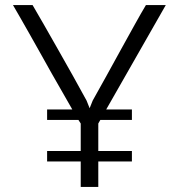

<svg xmlns="http://www.w3.org/2000/svg" viewBox="-20 -734 702 754"><path d="M366 -249V-141H498V-100H366V0H297V-100H165V-141H297V-249L288 -263H165V-304H264Q247 -334 226 -370.5Q205 -407 182.5 -446.5Q160 -486 138 -526Q116 -566 95.5 -601.5Q75 -637 58.5 -666.5Q42 -696 31 -714H108Q126 -684 152 -638Q178 -592 207.5 -540.5Q237 -489 266.5 -436Q296 -383 320 -339L332 -309L344 -339Q369 -383 398 -436Q427 -489 455.5 -540.5Q484 -592 509.5 -638Q535 -684 553 -714H631L397 -304H498V-263H374Z"/></svg>

Font: Josefin Sans
Style: Regular
Weight: 400
Designer: Santiago Orozco
Foundry: Typemade
Version: Version 1.0